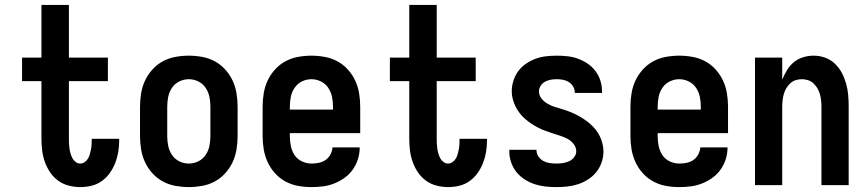

<svg xmlns="http://www.w3.org/2000/svg" viewBox="-20 -755 3540 783"><path d="M307 8Q284 8 260.5 2Q237 -4 217.5 -18Q198 -32 184.5 -52Q171 -72 163 -94.5Q155 -117 152 -141Q149 -165 149 -189V-424H70V-520H149V-735H261V-520H420V-424H261V-189Q261 -178 261.5 -168Q262 -158 263.5 -148Q265 -138 268 -128Q271 -118 275.5 -109.5Q280 -101 288.5 -94.5Q297 -88 307 -88Q317 -88 325.5 -94Q334 -100 339 -108.5Q344 -117 346.5 -126.5Q349 -136 351 -145.5Q353 -155 353.5 -165Q354 -175 354 -184V-189H466V-180Q466 -157 462 -134Q458 -111 449.5 -89.5Q441 -68 427.5 -49Q414 -30 395 -16.5Q376 -3 353.5 2.5Q331 8 307 8Z M750 8Q723 8 695.5 3Q668 -2 644 -15Q620 -28 601.5 -48.5Q583 -69 571.5 -93.5Q560 -118 555.5 -145.5Q551 -173 551 -200V-320Q551 -347 555.5 -374.5Q560 -402 571.5 -426.5Q583 -451 601.5 -471.5Q620 -492 644 -505Q668 -518 695.5 -523Q723 -528 750 -528Q777 -528 804.5 -523Q832 -518 856 -505Q880 -492 898.5 -471.5Q917 -451 928.5 -426.5Q940 -402 944.5 -374.5Q949 -347 949 -320V-200Q949 -173 944.5 -145.5Q940 -118 928.5 -93.5Q917 -69 898.5 -48.5Q880 -28 856 -15Q832 -2 804.5 3Q777 8 750 8ZM750 -88Q770 -88 788.5 -97Q807 -106 818.5 -123Q830 -140 834 -160Q838 -180 838 -200V-320Q838 -340 834 -360Q830 -380 818.5 -397Q807 -414 788.5 -423Q770 -432 750 -432Q730 -432 711.5 -423Q693 -414 681.5 -397Q670 -380 666 -360Q662 -340 662 -320V-200Q662 -180 666 -160Q670 -140 681.5 -123Q693 -106 711.5 -97Q730 -88 750 -88Z M1250 8Q1222 8 1195 3Q1168 -2 1144 -15Q1120 -28 1101.5 -48.5Q1083 -69 1071.5 -94Q1060 -119 1055.5 -146Q1051 -173 1051 -200V-320Q1051 -347 1055.5 -374.5Q1060 -402 1071.5 -426.5Q1083 -451 1101.5 -471.5Q1120 -492 1144 -505Q1168 -518 1195.5 -523Q1223 -528 1250 -528Q1277 -528 1304.5 -523Q1332 -518 1356 -505Q1380 -492 1398.5 -471.5Q1417 -451 1428.5 -426.5Q1440 -402 1444.5 -374.5Q1449 -347 1449 -320V-212H1162V-200Q1162 -180 1166 -160Q1170 -140 1181 -123Q1192 -106 1211 -97Q1230 -88 1250 -88Q1265 -88 1280 -91Q1295 -94 1307.5 -102.5Q1320 -111 1327.5 -125Q1335 -139 1336 -154H1447Q1447 -130 1440 -107Q1433 -84 1419 -64Q1405 -44 1385.5 -30Q1366 -16 1343.5 -7Q1321 2 1297.5 5Q1274 8 1250 8ZM1162 -308H1338V-320Q1338 -340 1334 -360Q1330 -380 1318.5 -397Q1307 -414 1288.5 -423Q1270 -432 1250 -432Q1230 -432 1211.5 -423Q1193 -414 1181.5 -397Q1170 -380 1166 -360Q1162 -340 1162 -320Z M1807 8Q1784 8 1760.5 2Q1737 -4 1717.5 -18Q1698 -32 1684.5 -52Q1671 -72 1663 -94.5Q1655 -117 1652 -141Q1649 -165 1649 -189V-424H1570V-520H1649V-735H1761V-520H1920V-424H1761V-189Q1761 -178 1761.5 -168Q1762 -158 1763.5 -148Q1765 -138 1768 -128Q1771 -118 1775.5 -109.5Q1780 -101 1788.5 -94.5Q1797 -88 1807 -88Q1817 -88 1825.5 -94Q1834 -100 1839 -108.5Q1844 -117 1846.5 -126.5Q1849 -136 1851 -145.5Q1853 -155 1853.5 -165Q1854 -175 1854 -184V-189H1966V-180Q1966 -157 1962 -134Q1958 -111 1949.5 -89.5Q1941 -68 1927.5 -49Q1914 -30 1895 -16.5Q1876 -3 1853.5 2.5Q1831 8 1807 8Z M2249 8Q2226 8 2203.5 5.5Q2181 3 2160 -4Q2139 -11 2119.5 -23.5Q2100 -36 2086 -53.5Q2072 -71 2064.5 -93Q2057 -115 2057 -137V-144H2168V-142Q2168 -128 2176 -116.5Q2184 -105 2196 -98.5Q2208 -92 2221.5 -90Q2235 -88 2249 -88Q2262 -88 2275.5 -90Q2289 -92 2301 -97.5Q2313 -103 2321.5 -114Q2330 -125 2330 -138Q2330 -154 2319.5 -167.5Q2309 -181 2295 -188.5Q2281 -196 2265.5 -201Q2250 -206 2234.5 -211Q2219 -216 2204 -221.5Q2189 -227 2174.5 -234.5Q2160 -242 2146.5 -251Q2133 -260 2121 -270.5Q2109 -281 2099 -294Q2089 -307 2082 -321.5Q2075 -336 2071 -351.5Q2067 -367 2067 -383Q2067 -405 2074 -426.5Q2081 -448 2094 -465.5Q2107 -483 2125.5 -495.5Q2144 -508 2164.5 -515.5Q2185 -523 2207 -525.5Q2229 -528 2251 -528Q2273 -528 2295 -525.5Q2317 -523 2337.5 -515.5Q2358 -508 2376.5 -495.5Q2395 -483 2408.5 -465Q2422 -447 2428.5 -426Q2435 -405 2435 -383V-376H2324V-378Q2324 -391 2317 -402.5Q2310 -414 2299.5 -420.5Q2289 -427 2276.5 -429.5Q2264 -432 2251 -432Q2239 -432 2226.5 -430Q2214 -428 2203 -422Q2192 -416 2185 -405.5Q2178 -395 2178 -382Q2178 -366 2188.5 -353Q2199 -340 2213 -332Q2227 -324 2242.5 -319Q2258 -314 2273.5 -309.5Q2289 -305 2304 -299Q2319 -293 2333.5 -285.5Q2348 -278 2361.5 -269Q2375 -260 2387 -249.5Q2399 -239 2409 -226.5Q2419 -214 2426 -199.5Q2433 -185 2437 -169Q2441 -153 2441 -137Q2441 -115 2433.5 -93Q2426 -71 2412 -53.5Q2398 -36 2378.5 -23.5Q2359 -11 2338 -4Q2317 3 2294.5 5.5Q2272 8 2249 8Z M2750 8Q2722 8 2695 3Q2668 -2 2644 -15Q2620 -28 2601.5 -48.5Q2583 -69 2571.5 -94Q2560 -119 2555.5 -146Q2551 -173 2551 -200V-320Q2551 -347 2555.5 -374.5Q2560 -402 2571.5 -426.5Q2583 -451 2601.5 -471.5Q2620 -492 2644 -505Q2668 -518 2695.5 -523Q2723 -528 2750 -528Q2777 -528 2804.5 -523Q2832 -518 2856 -505Q2880 -492 2898.5 -471.5Q2917 -451 2928.5 -426.5Q2940 -402 2944.5 -374.5Q2949 -347 2949 -320V-212H2662V-200Q2662 -180 2666 -160Q2670 -140 2681 -123Q2692 -106 2711 -97Q2730 -88 2750 -88Q2765 -88 2780 -91Q2795 -94 2807.5 -102.5Q2820 -111 2827.5 -125Q2835 -139 2836 -154H2947Q2947 -130 2940 -107Q2933 -84 2919 -64Q2905 -44 2885.5 -30Q2866 -16 2843.5 -7Q2821 2 2797.5 5Q2774 8 2750 8ZM2662 -308H2838V-320Q2838 -340 2834 -360Q2830 -380 2818.5 -397Q2807 -414 2788.5 -423Q2770 -432 2750 -432Q2730 -432 2711.5 -423Q2693 -414 2681.5 -397Q2670 -380 2666 -360Q2662 -340 2662 -320Z M3059 0V-520H3170V-430Q3178 -450 3189.5 -469Q3201 -488 3217.5 -501.5Q3234 -515 3255 -521.5Q3276 -528 3298 -528Q3322 -528 3344.5 -520Q3367 -512 3384.5 -495.5Q3402 -479 3413 -458Q3424 -437 3430.5 -414Q3437 -391 3439 -367.5Q3441 -344 3441 -320V0H3330V-320Q3330 -333 3328.5 -346Q3327 -359 3323.5 -371.5Q3320 -384 3313.5 -395Q3307 -406 3297.5 -415Q3288 -424 3275.5 -428Q3263 -432 3250 -432Q3237 -432 3224.5 -428Q3212 -424 3202.5 -415Q3193 -406 3186.5 -395Q3180 -384 3176.5 -371.5Q3173 -359 3171.5 -346Q3170 -333 3170 -320V0Z"/></svg>

Font: Iosevka Term Curly
Style: Bold
Weight: 700
Designer: Belleve Invis
Foundry: Belleve Invis
Version: Version 32.3.0